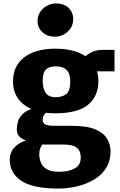

<svg xmlns="http://www.w3.org/2000/svg" viewBox="-20 -848 700 1120"><path d="M303 -187Q274 -187 248 -190Q237.5 -181.5 233.2 -170.5Q229 -159.5 229 -150Q229 -130 244.8 -122Q260.5 -114 300 -114H401Q487.5 -114 536.2 -93.2Q585 -72.5 605 -38.5Q625 -4.5 625 35Q625 90.5 599.2 131.5Q573.5 172.5 529.2 199.2Q485 226 429.2 239.2Q373.5 252.5 314 252Q166.5 250.5 101.8 205.2Q37 160 37 83Q37 4 131.5 -29Q104 -37.5 90.8 -53.5Q77.5 -69.5 78 -98Q78.5 -117 84.5 -138Q90.5 -159 108.2 -178.8Q126 -198.5 162 -212.5Q112 -234.5 84 -275Q56 -315.5 56 -373Q56 -464 121.8 -514Q187.5 -564 303 -564Q413 -564 478.5 -520.5Q492.5 -533 517.5 -545Q542.5 -557 576 -557H648V-432H546Q554 -406 554 -376Q554 -285.5 492.8 -236.2Q431.5 -187 303 -187ZM304 -281Q342.5 -281 366.2 -299Q390 -317 390 -374Q390 -461 306 -461Q267 -461 248 -442.8Q229 -424.5 229 -375Q229 -336 245.2 -308.5Q261.5 -281 304 -281ZM209 51Q209 76 218.2 99.8Q227.5 123.5 252.2 138.8Q277 154 324 154Q379 154 415 135Q451 116 451 72Q451 50.5 443.5 33Q436 15.5 413.2 5.2Q390.5 -5 345 -5H226.5Q219.5 5 214.2 18.8Q209 32.5 209 51ZM299 -634Q255.5 -634 227.2 -660.2Q199 -686.5 199 -727Q199 -754.5 214 -777.5Q229 -800.5 253.8 -814.2Q278.5 -828 308 -828Q352.5 -828 379.8 -802.2Q407 -776.5 407 -735Q407 -694 375.5 -664Q344 -634 299 -634Z"/></svg>

Font: Merriweather Sans Black
Style: Regular
Weight: 900
Designer: Eben Sorkin
Foundry: Eben Sorkin
Version: Version 1.008; ttfautohint (v1.7.19-72a1) -l 8 -r 50 -G 200 